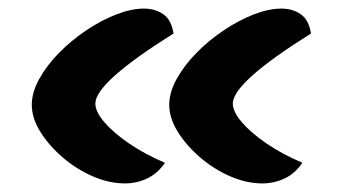

<svg xmlns="http://www.w3.org/2000/svg" viewBox="-20 -480 831 447"><path d="M591 -53Q554 -53 516 -69.5Q478 -86 446 -113.5Q414 -141 394 -173Q374 -205 374 -236Q374 -265 391.5 -296.5Q409 -328 437.5 -357Q466 -386 501 -409.5Q536 -433 571 -446.5Q606 -460 635 -460Q661 -460 680 -447Q699 -434 704 -402Q522 -288 522 -239Q522 -220 543 -195.5Q564 -171 600.5 -146Q637 -121 684 -101Q667 -76 642.5 -64.5Q618 -53 591 -53ZM271 -53Q234 -53 196 -69.5Q158 -86 126 -113.5Q94 -141 74 -173Q54 -205 54 -236Q54 -265 71.5 -296.5Q89 -328 117.5 -357Q146 -386 181 -409.5Q216 -433 251 -446.5Q286 -460 315 -460Q341 -460 360 -447Q379 -434 384 -402Q202 -288 202 -239Q202 -220 223 -195.5Q244 -171 280.5 -146Q317 -121 364 -101Q347 -76 322.5 -64.5Q298 -53 271 -53Z"/></svg>

Font: Agbalumo
Style: Regular
Weight: 400
Designer: Raphael Alegbeleye
Foundry: Sorkin Type Co.
Version: Version 1.000; ttfautohint (v1.8.4)